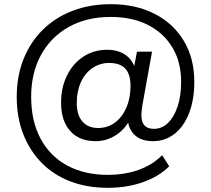

<svg xmlns="http://www.w3.org/2000/svg" viewBox="-20 -734 1008 918"><path d="M495 164Q397 164 317 133.5Q237 103 180 45.5Q123 -12 91.5 -92Q60 -172 60 -271Q60 -370 92.5 -451.5Q125 -533 185 -592Q245 -651 327.5 -682.5Q410 -714 510 -714Q629 -714 719 -668Q809 -622 859 -538.5Q909 -455 909 -343Q909 -257 884 -193Q859 -129 814.5 -94Q770 -59 711 -59Q651 -59 619 -93.5Q587 -128 591 -187L612 -185Q586 -123 539 -91Q492 -59 438 -59Q359 -59 315.5 -108Q272 -157 272 -242Q272 -316 300.5 -373.5Q329 -431 379 -463.5Q429 -496 492 -496Q548 -496 583.5 -469Q619 -442 630 -393H617L635 -487H707L661 -232Q659 -218 657.5 -206Q656 -194 656 -183Q656 -150 671 -134Q686 -118 716 -118Q754 -118 783 -146Q812 -174 829 -224.5Q846 -275 846 -343Q846 -438 804 -507.5Q762 -577 687 -615Q612 -653 509 -653Q395 -653 309.5 -605.5Q224 -558 176.5 -472Q129 -386 129 -271Q129 -155 174 -71Q219 13 301.5 57.5Q384 102 495 102Q577 102 643.5 78Q710 54 755 8L789 61Q740 110 663.5 137Q587 164 495 164ZM449 -122Q494 -122 529 -147.5Q564 -173 584 -219Q604 -265 604 -323Q604 -379 579 -406Q554 -433 502 -433Q458 -433 422.5 -409Q387 -385 367 -341.5Q347 -298 347 -242Q347 -184 374 -153Q401 -122 449 -122Z"/></svg>

Font: Mulish Medium
Style: Regular
Weight: 500
Designer: Vernon Adams
Foundry: Vernon Adams
Version: Version 3.603; ttfautohint (v1.8.3)